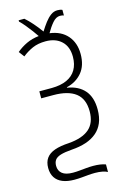

<svg xmlns="http://www.w3.org/2000/svg" viewBox="-151 -916 779 1176"><g transform="rotate(-15 238.5 -327.5)"><path d="M336.9 -845.2Q345.7 -845.2 353.3 -844Q360.8 -842.8 368.2 -839.4V-803.7Q362.8 -806.2 356 -807.1Q349.1 -808.1 343.8 -808.1Q318.8 -808.1 296.6 -782.2Q274.4 -756.3 254.9 -721.7Q326.7 -712.4 366.5 -666.5Q406.2 -620.6 406.2 -549.3Q406.2 -477.1 369.6 -433.1Q333 -389.2 272 -374.5V-371.6Q343.3 -359.9 381.1 -315.9Q418.9 -272 418.9 -195.3Q418.9 -146.5 404.1 -110.8Q389.2 -75.2 360.8 -51.3Q332.5 -27.3 292.7 -14.2Q252.9 -1 202.6 2.4Q156.2 5.9 130.4 13.9Q104.5 22 94 36.4Q83.5 50.8 83.5 73.7Q83.5 105 105.5 122.8Q127.4 140.6 172.9 140.6Q194.8 140.6 216.3 138.4Q237.8 136.2 259.5 134.3Q281.2 132.3 302.7 132.3Q326.7 132.3 346.2 135.3Q365.7 138.2 380.9 144V191.9Q368.7 185.1 347.9 180.9Q327.1 176.8 302.2 176.8Q280.8 176.8 259.8 178.7Q238.8 180.7 216.8 182.6Q194.8 184.6 170.9 184.6Q126.5 184.6 95.7 171.9Q64.9 159.2 49.1 134.5Q33.2 109.9 33.2 73.7Q33.2 36.1 50.8 11.7Q68.4 -12.7 104.5 -25.4Q140.6 -38.1 195.3 -41Q281.7 -47.9 325.2 -85.2Q368.7 -122.6 368.7 -196.3Q368.7 -275.4 320.6 -312.5Q272.5 -349.6 179.2 -349.6H102.5V-394H181.6Q238.3 -394.5 277.1 -412.1Q315.9 -429.7 335.9 -463.6Q356 -497.6 356 -545.9Q356 -609.9 318.6 -645Q281.2 -680.2 218.3 -680.2Q170.4 -680.2 135 -664.6Q99.6 -648.9 69.3 -624.5L43 -659.2Q72.3 -684.1 107.4 -700.7Q142.6 -717.3 186.5 -722.2Q175.8 -738.3 159.7 -760Q143.6 -781.7 126 -803Q108.4 -824.2 92.8 -838.9V-847.2H128.9Q150.9 -828.1 175 -800.8Q199.2 -773.4 222.2 -741.2Q239.7 -769.5 257.6 -793Q275.4 -816.4 294.9 -830.8Q314.5 -845.2 336.9 -845.2Z"/></g></svg>

Font: Open Sans SemiCondensed Light
Style: Regular
Weight: 300
Width: 4
Designer: Monotype Design Team
Foundry: Monotype Imaging Inc.
Version: Version 3.000